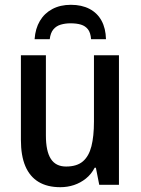

<svg xmlns="http://www.w3.org/2000/svg" viewBox="-20 -769 585 799"><path d="M475 -539V0H393L379 -71H374Q360 -44 337.5 -26Q315 -8 288 1Q261 10 231 10Q177 10 140.5 -12Q104 -34 85.5 -77.5Q67 -121 67 -187V-539H171V-205Q171 -140 191.5 -108Q212 -76 255 -76Q300 -76 325 -97.5Q350 -119 360.5 -160.5Q371 -202 371 -263V-539ZM275 -749Q320 -749 352.5 -732Q385 -715 402.5 -683Q420 -651 421 -606H359Q357 -633 346 -647Q335 -661 317 -666.5Q299 -672 273 -672Q252 -672 233 -666.5Q214 -661 202 -646.5Q190 -632 187 -606H124Q127 -650 146 -682Q165 -714 198 -731.5Q231 -749 275 -749Z"/></svg>

Font: Noto Sans Display SemiCondensed Medium
Style: Regular
Weight: 500
Width: 4
Designer: Monotype Design Team
Foundry: Monotype Imaging Inc.
Version: Version 2.003